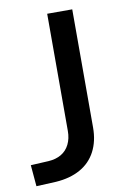

<svg xmlns="http://www.w3.org/2000/svg" viewBox="-82 -756 547 815"><g transform="rotate(-10 191.5 -348.5)"><path d="M8 8 0 -84 77 -88Q109 -90 132 -103.5Q155 -117 167.5 -142Q180 -167 180 -200V-705H288V-196Q288 -137 265 -93Q242 -49 198 -24.5Q154 0 93 4Z"/></g></svg>

Font: Nunito Sans 9pt SemiBold
Style: Regular
Weight: 600
Version: Version 3.101;gftools[0.9.27]